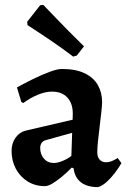

<svg xmlns="http://www.w3.org/2000/svg" viewBox="-20 -756 519 788"><path d="M381.9 12Q337.9 12 312.2 -7.8Q286.5 -27.6 282.1 -65.4L274.5 -68.2Q254.5 -47.8 233.7 -30.5Q212.9 -13.3 194.8 -2.6Q176.7 8 164 8Q125.2 8 94.2 -10.9Q63.2 -29.9 45.3 -62.8Q27.5 -95.8 27.5 -136.7Q27.5 -167.6 43.5 -190.5Q59.6 -213.4 85.4 -219.9L278.1 -264.7L278.7 -289.3Q278.7 -332.1 256.1 -356Q233.6 -380 193.4 -380Q165.4 -380 133.3 -366.3Q101.1 -352.6 75.6 -333.1L67.5 -337.5L49.6 -397.2Q79.2 -413.5 115.3 -431.4Q151.4 -449.2 183.7 -461.1Q216.1 -473 232.9 -473Q291.4 -473 328 -455Q364.6 -437.1 381.8 -406.5Q399 -376 399 -336.8Q399 -324.3 396 -297.1Q393.1 -269.9 389.1 -237.7Q385.1 -205.6 382.1 -176.7Q379.2 -147.7 379.2 -130.7Q379.2 -111.9 388.8 -101Q398.5 -90.1 414.8 -90.1Q428.2 -90.1 441.8 -96.1Q455.4 -102.2 463 -107.5L478.4 -86.5Q468.1 -68.5 452.2 -47.3Q436.2 -26.1 418.1 -9.6Q400 6.9 381.9 12ZM200.9 -87.1Q216.3 -87.1 236.6 -95.4Q256.9 -103.7 272.9 -116.1L276.1 -210.9L169 -181.2Q145 -174.4 145 -148.2Q145 -122.5 160.4 -104.8Q175.8 -87.1 200.9 -87.1ZM280.4 -523.7Q234.3 -558.5 191.3 -587.8Q148.3 -617 120.7 -634.9Q93 -652.8 93 -652.8L91.5 -666.5L144.9 -734.6L158 -735.6Q158 -735.6 172.4 -720.6Q186.7 -705.6 210.8 -680.7Q234.8 -655.9 264.5 -625.6Q294.1 -595.4 324.7 -565.9L295.3 -528Z"/></svg>

Font: Alegreya
Style: Regular
Weight: 400
Designer: Juan Pablo del Peral
Foundry: Huerta Tipografica
Version: Version 2.009